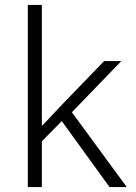

<svg xmlns="http://www.w3.org/2000/svg" viewBox="-20 -760 553 780"><path d="M93 -740H150V-251H153L233 -336L403 -512H473L272 -304L495 0H425L231 -268L150 -186V0H93Z"/></svg>

Font: IBM Plex Sans Hebrew Light
Style: Regular
Weight: 300
Designer: Mike Abbink, Paul van der Laan, Pieter van Rosmalen, Yanek Iontef
Foundry: Bold Monday
Version: Version 1.2